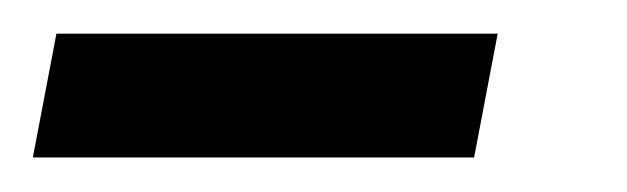

<svg xmlns="http://www.w3.org/2000/svg" viewBox="-90 1 372 114"><path d="M-70.5 94.5 -56.5 21H205.5L191.5 94.5Z"/></svg>

Font: Anybody UltraCondensed SemiBold
Style: Italic
Weight: 600
Width: 1
Italic angle: -10°
Designer: Tyler Finck
Foundry: Etcetera Type Company
Version: Version 1.010; ttfautohint (v1.8.3) -l 8 -r 50 -G 200 -x 14 